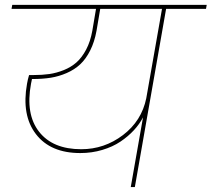

<svg xmlns="http://www.w3.org/2000/svg" viewBox="-20 -760 860 780"><path d="M310.1 -153.8Q403.8 -153.8 479.5 -211.2Q555.2 -268.6 574.2 -360.8L638.2 -724.1H387.2L372.1 -634.8Q363.8 -589.4 346.4 -554.9Q329.1 -520.5 305.9 -498.8Q282.7 -477.1 251.2 -463.4Q219.7 -449.7 186.5 -444.3Q153.3 -439 112.8 -439H109.9Q108.9 -434.6 107.7 -428Q106.4 -421.4 106 -419.9Q83 -295.9 138.7 -224.9Q194.3 -153.8 310.1 -153.8ZM26.9 -724.1 29.8 -740.2H819.8L816.9 -724.1H654.8L527.8 0H511.2L561 -283.2Q546.9 -255.9 523.9 -231Q501 -206.1 469.5 -184.8Q438 -163.6 395.5 -150.9Q353 -138.2 306.2 -138.2Q185.1 -138.2 126 -215.1Q66.9 -292 89.8 -419.9Q92.8 -437.5 98.1 -455.1H116.2Q151.4 -455.1 180.4 -459.2Q209.5 -463.4 239.3 -475.3Q269 -487.3 291 -506.8Q313 -526.4 330.1 -558.8Q347.2 -591.3 355 -634.8L370.1 -724.1Z"/></svg>

Font: SVN-Poppins Thin
Style: Italic
Weight: 100
Italic angle: -10°
Designer: Ninad Kale (Devanagari), Jonny Pinhorn (Latin)
Foundry: Indian Type Foundry
Version: Version 3.002 2017